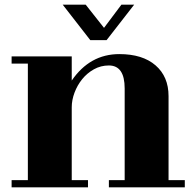

<svg xmlns="http://www.w3.org/2000/svg" viewBox="-20 -746 846 827"><path d="M369 -573 250 -726H349L428 -626L503 -726H558L439 -573ZM289 -284V30H359V61H30V30H100V-472H30V-503H289V-399Q367 -513 494 -513Q594 -513 650 -464.5Q706 -416 706 -332V30H776V61H449V30H517V-365Q517 -464 449 -464Q414 -464 384.5 -447.5Q355 -431 334 -405Q313 -379 301 -347Q289 -315 289 -284Z"/></svg>

Font: Cafe24 ClassicType
Style: Regular
Weight: 400
Designer: Cafe24 thkim, hmlim, mnelim & 4IR
Foundry: Cafe24
Version: Version 1.000